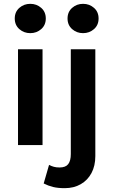

<svg xmlns="http://www.w3.org/2000/svg" viewBox="-20 -757 591 1002"><path d="M74 0V-500H202V0ZM138 -584Q105 -584 81 -605Q57 -626 57 -660.5Q57 -695 81 -716Q105 -737 138 -737Q171 -737 195 -716Q219 -695 219 -660.5Q219 -626 195 -605Q171 -584 138 -584ZM317.5 225Q282.5 225 257 218.8Q231.5 212.5 208 200.5L236 103.5Q248.5 110 261 113.5Q273.5 117 291 117Q322.5 117 336 99.5Q349.5 82 349.5 47V-500H477.5V57.5Q477.5 108.5 457.5 146Q437.5 183.5 401.5 204.2Q365.5 225 317.5 225ZM413.5 -584Q380.5 -584 356.5 -605Q332.5 -626 332.5 -660.5Q332.5 -695 356.5 -716Q380.5 -737 413.5 -737Q446.5 -737 470.5 -716Q494.5 -695 494.5 -660.5Q494.5 -626 470.5 -605Q446.5 -584 413.5 -584Z"/></svg>

Font: Geologica EX Med
Style: Regular
Weight: 500
Designer: Sindre Bremnes, Frode Helland
Foundry: Monokrom Skriftforlag AS
Version: Version 1.010;gftools[0.9.28]